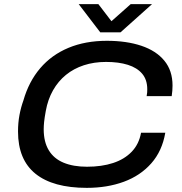

<svg xmlns="http://www.w3.org/2000/svg" viewBox="-20 -895 877 927"><path d="M399 12Q236 12 151.5 -56Q67 -124 67 -260Q67 -302 74 -339.5Q81 -377 93 -410Q119 -501 174 -565.5Q229 -630 310.5 -664Q392 -698 496 -698Q591 -698 662.5 -674Q734 -650 773.5 -602Q813 -554 813 -482Q813 -470 812 -457Q811 -444 809 -431H688Q690 -440 690.5 -448.5Q691 -457 691 -464Q691 -510 666.5 -539Q642 -568 597.5 -582Q553 -596 492 -596Q434 -596 385 -580Q336 -564 298.5 -533.5Q261 -503 236 -459Q211 -415 201 -359Q198 -342 196 -329.5Q194 -317 193 -306.5Q192 -296 191.5 -287.5Q191 -279 191 -271Q191 -210 215.5 -169.5Q240 -129 287 -109.5Q334 -90 400 -90Q471 -90 526 -108Q581 -126 616 -162.5Q651 -199 661 -254H778Q763 -166 710.5 -106.5Q658 -47 578 -17.5Q498 12 399 12ZM714 -875 562 -739H464L360 -875H455L540 -764L487 -765L611 -875Z"/></svg>

Font: Archivo SemiExpanded Medium
Style: Italic
Weight: 500
Width: 6
Italic angle: -10°
Designer: Hector Gatti
Foundry: Omnibus-Type
Version: Version 2.001